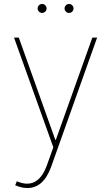

<svg xmlns="http://www.w3.org/2000/svg" viewBox="-20 -736 563 972"><path d="M117.9 215.9Q89.5 215.9 56.8 201.7L65.3 181.8Q171.5 227.3 217.3 100.9L250 9.9L51.1 -545.5H75.3L259.9 -28.4H262.8L447.4 -545.5H471.6L238.6 109.4Q199.2 216.6 117.9 215.9ZM193.2 -670.5Q183.9 -670.5 177.2 -677.2Q170.5 -683.9 170.5 -693.2Q170.5 -702.4 177.2 -709.2Q183.9 -715.9 193.2 -715.9Q202.4 -715.9 209.2 -709.2Q215.9 -702.4 215.9 -693.2Q215.9 -683.9 209.2 -677.2Q202.4 -670.5 193.2 -670.5ZM329.5 -670.5Q320.3 -670.5 313.6 -677.2Q306.8 -683.9 306.8 -693.2Q306.8 -702.4 313.6 -709.2Q320.3 -715.9 329.5 -715.9Q338.8 -715.9 345.5 -709.2Q352.3 -702.4 352.3 -693.2Q352.3 -683.9 345.5 -677.2Q338.8 -670.5 329.5 -670.5Z"/></svg>

Font: Inter UI Thin
Style: Regular
Weight: 100
Designer: Rasmus Andersson
Foundry: rsms
Version: 3.2;8d6f07862